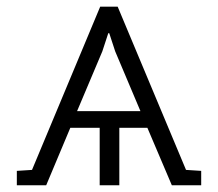

<svg xmlns="http://www.w3.org/2000/svg" viewBox="-20 -548 644 568"><path d="M29.8 0V-42.5L74.7 -45.4L276.4 -528.3H328.1L530.3 -45.4L575.2 -42.5V0H488.3L416 -169.9H333V0H274.9V-169.9H188L116.7 0ZM208 -219.2H395.5L320.8 -396L303.2 -449.7H300.3L282.7 -396Z"/></svg>

Font: Roboto Slab Light
Style: Regular
Weight: 300
Designer: Google
Version: Version 2.000; ttfautohint (v1.8.1.43-b0c9)